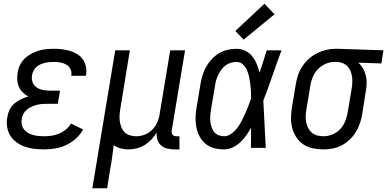

<svg xmlns="http://www.w3.org/2000/svg" viewBox="-20 -788 2063 1023"><path d="M215 8Q188 8 162 5Q136 2 112.5 -6.5Q89 -15 68.5 -29.5Q48 -44 35 -65Q22 -86 18 -111.5Q14 -137 19 -164Q22 -184 31 -203Q40 -222 56 -236Q72 -250 91.5 -259Q111 -268 130 -274Q114 -283 101 -296Q88 -309 80.5 -326Q73 -343 72 -362.5Q71 -382 74 -401Q77 -422 86.5 -441.5Q96 -461 111.5 -476Q127 -491 146.5 -501.5Q166 -512 186 -518Q206 -524 226.5 -526Q247 -528 267 -528Q289 -528 311 -525.5Q333 -523 353 -517Q373 -511 391 -500Q409 -489 421 -472Q433 -455 437.5 -434Q442 -413 439 -391Q438 -389 438 -387.5Q438 -386 437 -384H360Q360 -385 360 -386Q360 -387 360 -387Q363 -405 355 -420.5Q347 -436 333 -444Q319 -452 302 -455Q285 -458 267 -458Q255 -458 243 -457Q231 -456 219 -453Q207 -450 195.5 -445Q184 -440 174.5 -431.5Q165 -423 159 -412Q153 -401 151 -389Q147 -370 153 -352Q159 -334 173.5 -323.5Q188 -313 206.5 -309Q225 -305 244 -305H300L288 -235H233Q219 -235 205 -234Q191 -233 177 -229.5Q163 -226 149.5 -220Q136 -214 124 -204.5Q112 -195 105 -182Q98 -169 96 -155Q93 -140 96 -125Q99 -110 107.5 -99Q116 -88 128.5 -80.5Q141 -73 155.5 -69Q170 -65 185 -63.5Q200 -62 215 -62Q235 -62 255 -65Q275 -68 294.5 -76Q314 -84 331 -98Q348 -112 358 -130L423 -98Q408 -71 384 -49.5Q360 -28 332 -15Q304 -2 274 3Q244 8 215 8Z M472 215 594 -520H672L621 -208Q618 -191 617 -174Q616 -157 618.5 -140.5Q621 -124 627 -109Q633 -94 644.5 -83Q656 -72 672 -67Q688 -62 705 -62Q728 -62 751 -70.5Q774 -79 791.5 -97Q809 -115 818.5 -137.5Q828 -160 831 -183L887 -520H966L895 -93Q894 -86 895 -80Q896 -74 899.5 -70Q903 -66 908.5 -64Q914 -62 921 -62H936V8H909Q889 8 870.5 3.5Q852 -1 838 -13.5Q824 -26 818.5 -44Q813 -62 815 -82Q803 -62 786.5 -44.5Q770 -27 750 -15Q730 -3 707.5 2.5Q685 8 664 8Q642 8 621.5 2.5Q601 -3 586 -15Q582 15 578 46Q574 77 568 107L551 215Z M1174 8Q1146 8 1120 1Q1094 -6 1074.5 -22.5Q1055 -39 1043 -62Q1031 -85 1026 -111Q1021 -137 1022 -164.5Q1023 -192 1028 -219L1048 -339Q1052 -363 1059 -386.5Q1066 -410 1078 -431.5Q1090 -453 1107.5 -472Q1125 -491 1146.5 -504Q1168 -517 1192.5 -522.5Q1217 -528 1240 -528Q1266 -528 1288 -517Q1310 -506 1324.5 -487.5Q1339 -469 1348 -446.5Q1357 -424 1363 -401Q1373 -431 1382.5 -460.5Q1392 -490 1401 -520H1480Q1455 -453 1432 -386Q1409 -319 1383 -252Q1387 -189 1389.5 -126Q1392 -63 1396 0H1317Q1317 -27 1317.5 -54Q1318 -81 1318 -108Q1306 -87 1292 -66.5Q1278 -46 1260 -29.5Q1242 -13 1219.5 -2.5Q1197 8 1174 8ZM1174 -62Q1194 -62 1213 -76Q1232 -90 1245 -107.5Q1258 -125 1268 -144.5Q1278 -164 1287 -184Q1296 -204 1303.5 -224Q1311 -244 1318 -264Q1318 -284 1317 -303.5Q1316 -323 1313.5 -342Q1311 -361 1307 -379.5Q1303 -398 1295.5 -415Q1288 -432 1274 -445Q1260 -458 1240 -458Q1225 -458 1209.5 -453.5Q1194 -449 1181 -439Q1168 -429 1158.5 -415.5Q1149 -402 1142 -387.5Q1135 -373 1131 -358Q1127 -343 1125 -328L1105 -208Q1102 -192 1100.5 -175.5Q1099 -159 1100.5 -143.5Q1102 -128 1106.5 -113Q1111 -98 1120 -86Q1129 -74 1143.5 -68Q1158 -62 1174 -62ZM1278 -577 1234 -623 1389 -768 1443 -712Z M1703 8Q1674 8 1646 2Q1618 -4 1596 -19Q1574 -34 1559 -56.5Q1544 -79 1537 -106Q1530 -133 1530.5 -161.5Q1531 -190 1536 -219L1556 -339Q1560 -364 1568 -388Q1576 -412 1590.5 -434Q1605 -456 1625 -474Q1645 -492 1668.5 -504Q1692 -516 1717 -522Q1742 -528 1766 -528Q1770 -528 1773.5 -528Q1777 -528 1781 -528L2023 -520L2012 -450L1889 -454Q1904 -441 1914 -423.5Q1924 -406 1929 -386Q1934 -366 1933.5 -344Q1933 -322 1929 -301L1910 -181Q1906 -156 1898 -132Q1890 -108 1876.5 -85.5Q1863 -63 1843.5 -44.5Q1824 -26 1800.5 -13.5Q1777 -1 1752 3.5Q1727 8 1703 8ZM1704 -62Q1728 -62 1752 -72Q1776 -82 1793.5 -101Q1811 -120 1820 -144Q1829 -168 1833 -192L1853 -312Q1856 -328 1857 -344.5Q1858 -361 1856 -377Q1854 -393 1848.5 -407.5Q1843 -422 1833 -433Q1823 -444 1808.5 -450.5Q1794 -457 1778 -458H1770Q1768 -458 1765.5 -458Q1763 -458 1761 -458Q1738 -458 1714 -447.5Q1690 -437 1672.5 -418Q1655 -399 1645.5 -375.5Q1636 -352 1633 -328L1613 -208Q1610 -190 1609 -172.5Q1608 -155 1611 -138.5Q1614 -122 1621.5 -107Q1629 -92 1641 -81.5Q1653 -71 1669.5 -66.5Q1686 -62 1703 -62Z"/></svg>

Font: Iosevka SS04
Style: Italic
Weight: 400
Italic angle: -9°
Monospace: yes
Designer: Belleve Invis
Foundry: Belleve Invis
Version: Version 19.0.0; ttfautohint (v1.8.4)